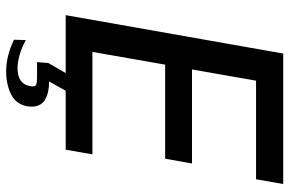

<svg xmlns="http://www.w3.org/2000/svg" viewBox="-182 -583 964 640"><g transform="rotate(90 300.0 -263.0)"><path d="M158.5 -725H593.5L577.5 -634.5H249L211.5 -421H525L509 -331.5H195.5L153 -89H494.5L479 0H282.5L251.5 55.5H254.5Q290 55.5 312.8 69.2Q335.5 83 335.5 113.5Q335.5 121 334 130Q326.5 166.5 293.5 182.5Q260.5 198.5 218 198.5Q167 198.5 112.5 172.5L113.5 133Q137 146 161.8 153.2Q186.5 160.5 207 160.5Q258.5 160.5 266.5 121Q268 114.5 268 110Q268 100.5 261.2 98Q254.5 95.5 236 95.5H187L190 58L223.5 0H30.5Z"/></g></svg>

Font: JuliaMono MediumItalic
Style: Regular
Weight: 500
Italic angle: -9°
Monospace: yes
Designer: cormullion
Foundry: corm
Version: Version 0.049; ttfautohint (v1.8.4)